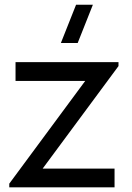

<svg xmlns="http://www.w3.org/2000/svg" viewBox="-20 -808 571 828"><path d="M20 0H474V-81H164L491 -523V-540H47V-459H347.5L20 -16ZM242.5 -622.5H315L380.5 -787.5H308Z"/></svg>

Font: Eudonet Medium
Style: Regular
Weight: 500
Designer: Mikhail Sharanda
Foundry: Mikhail Sharanda
Version: Version 4.503;Glyphs 3.1.2 (3151)